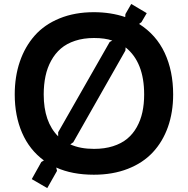

<svg xmlns="http://www.w3.org/2000/svg" viewBox="-20 -882 959 980"><path d="M540 -668 553.2 -674.8Q516.1 -688 460 -688Q406.2 -688 363.3 -673.8Q320.3 -659.7 290.8 -634.3Q261.2 -608.9 241.2 -572.5Q221.2 -536.1 212.2 -493.2Q203.1 -450.2 203.1 -399.9Q203.1 -259.8 276.9 -186V-207ZM715.8 -399.9Q715.8 -564.5 621.1 -640.1L620.1 -624L354 -155.8L338.9 -145Q389.2 -122.1 460 -122.1Q513.7 -122.1 556.6 -135.7Q599.6 -149.4 629.2 -173.8Q658.7 -198.2 678.2 -233.2Q697.8 -268.1 706.8 -309.6Q715.8 -351.1 715.8 -399.9ZM863.8 -399.9Q863.8 -309.1 837.2 -233.9Q810.5 -158.7 760 -104.5Q709.5 -50.3 632.6 -20.3Q555.7 9.8 459 9.8Q348.1 9.8 267.1 -26.9L271 -9.8L221.2 78.1L142.1 32.2L190.9 -55.2L204.1 -63Q130.4 -117.2 92.8 -203.9Q55.2 -290.5 55.2 -399.9Q55.2 -491.2 81.3 -567.6Q107.4 -644 157.2 -700.4Q207 -756.8 284.4 -788.3Q361.8 -819.8 459 -819.8Q545.4 -819.8 619.1 -794.9L620.1 -810.1L649.9 -861.8L729 -814.9L702.1 -769L689.9 -759.8Q777.3 -704.6 820.6 -612.1Q863.8 -519.5 863.8 -399.9Z"/></svg>

Font: Sinkin Sans 600 SemiBold
Style: Regular
Weight: 600
Designer: Keith Bates
Foundry: K-Type
Version: Sinkin Sans (version 1.0)  by Keith Bates   •   © 2014   www